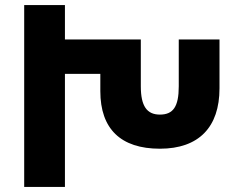

<svg xmlns="http://www.w3.org/2000/svg" viewBox="-20 -734 926 754"><path d="M235 -714H75V0H235V-444H374V-376C374 -228 454 -150 608 -150C761 -150 842 -235 842 -387V-579H682V-395C682 -315 660 -284 608 -284C557 -284 533 -317 533 -395V-579H235Z"/></svg>

Font: Noto Sans Armenian SemiCondensed Extra
Style: Regular
Weight: 800
Width: 4
Designer: Monotype Design Team
Foundry: Monotype Imaging Inc.
Version: Version 1.901